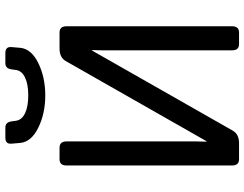

<svg xmlns="http://www.w3.org/2000/svg" viewBox="-122 -830 952 749"><g transform="rotate(-90 354.5 -456.0)"><path d="M107.4 0Q83 0 83 -26.9V-673.3Q83 -700.2 107.4 -700.2H152.3Q176.8 -700.2 176.8 -673.3V-166Q176.8 -146.5 175.8 -127H177.7L490.2 -675.8Q503.9 -700.2 539.1 -700.2H601.6Q626 -700.2 626 -673.3V-26.9Q626 0 601.6 0H556.6Q532.2 0 532.2 -26.9V-534.2Q532.2 -553.7 533.2 -573.2H531.2L218.8 -24.4Q205.1 0 169.9 0ZM168 -888.2Q166 -911.6 191.4 -911.6H231Q251.5 -911.6 254.9 -888.2L257.3 -870.6Q260.3 -847.7 286.4 -835Q312.5 -822.3 356.4 -822.3Q400.4 -822.3 426.5 -835Q452.6 -847.7 455.6 -870.6L458 -888.2Q461.4 -911.6 481.9 -911.6H521.5Q546.9 -911.6 544.9 -888.2L542 -854Q538.1 -810.5 482.7 -783.2Q427.2 -755.9 356.4 -755.9Q285.6 -755.9 230.2 -783.2Q174.8 -810.5 170.9 -854Z"/></g></svg>

Font: Istok Web
Style: Regular
Weight: 400
Designer: Andrey V. Panov
Foundry: Andrey V. Panov
Version: Version 1.0.2g